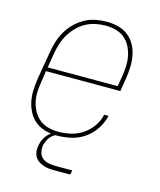

<svg xmlns="http://www.w3.org/2000/svg" viewBox="-106 -615 713 853"><g transform="rotate(15 250.0 -189.0)"><path d="M197 8Q170 8 144 1.5Q118 -5 98 -20.5Q78 -36 65.5 -58.5Q53 -81 47.5 -106Q42 -131 43 -158.5Q44 -186 48 -213L70 -343Q74 -368 82 -393Q90 -418 103.5 -441Q117 -464 136.5 -483Q156 -502 179.5 -515Q203 -528 229 -533Q255 -538 280 -538Q307 -538 332.5 -531.5Q358 -525 378 -509.5Q398 -494 410.5 -471.5Q423 -449 428 -423.5Q433 -398 432 -371Q431 -344 427 -317L417 -256H75L68 -210Q64 -186 62.5 -161.5Q61 -137 65.5 -114.5Q70 -92 81 -71.5Q92 -51 109.5 -36.5Q127 -22 150 -16Q173 -10 197 -10Q226 -10 254.5 -16.5Q283 -23 308.5 -40Q334 -57 351.5 -82.5Q369 -108 375 -136H395Q388 -104 369 -75Q350 -46 322 -26.5Q294 -7 261.5 0.5Q229 8 197 8ZM400 -274 408 -320Q412 -344 413 -368.5Q414 -393 409.5 -415.5Q405 -438 394.5 -458.5Q384 -479 366.5 -493.5Q349 -508 326 -514Q303 -520 279 -520Q256 -520 232.5 -515Q209 -510 188 -498.5Q167 -487 149.5 -469Q132 -451 119.5 -430Q107 -409 100 -386Q93 -363 89 -340L78 -274ZM223 160Q210 160 197 158.5Q184 157 172 152.5Q160 148 150 141Q140 134 134 123.5Q128 113 126.5 100Q125 87 128 73Q130 57 138.5 40.5Q147 24 161 12Q175 0 192 -5Q209 -10 226 -10L225 0Q211 0 197.5 4.5Q184 9 173 19Q162 29 156 42Q150 55 147 68Q145 85 149.5 100.5Q154 116 166 125Q178 134 194 137Q210 140 227 140H302L298 160Z"/></g></svg>

Font: Iosevka Slab Thin Oblique
Style: Regular
Weight: 100
Italic angle: -9°
Monospace: yes
Designer: Belleve Invis
Foundry: Belleve Invis
Version: Version 11.1.0; ttfautohint (v1.8.3)